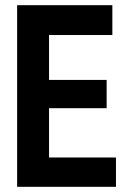

<svg xmlns="http://www.w3.org/2000/svg" viewBox="-20 -720 486 740"><path d="M46 0V-700H413V-585H169V-412H391V-303H169V-113H427V0Z"/></svg>

Font: Georama Semi Condensed SemiBold
Style: Regular
Weight: 600
Width: 4
Designer: Jean-Baptiste Levee
Foundry: Production Type
Version: Version 1.000